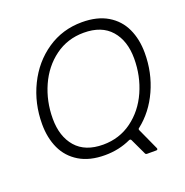

<svg xmlns="http://www.w3.org/2000/svg" viewBox="-149 -908 1092 1131"><g transform="rotate(-20 397.0 -343.0)"><path d="M589 -72Q582 -68 586 -59L647 75L648 79Q648 87 639 87H581Q573 87 570 80L523 -20Q519 -28 510 -25Q435 10 347 10Q251 10 186.5 -29Q122 -68 91 -135Q60 -202 60 -288Q60 -418 114.5 -529.5Q169 -641 266 -707Q363 -773 485 -773Q581 -773 645.5 -734.5Q710 -696 741 -629Q772 -562 772 -476Q772 -353 723.5 -246Q675 -139 589 -72ZM358 -52Q460 -52 538.5 -109.5Q617 -167 659.5 -262Q702 -357 702 -467Q702 -578 644 -644.5Q586 -711 474 -711Q372 -711 293.5 -653.5Q215 -596 172.5 -501Q130 -406 130 -297Q130 -185 188 -118.5Q246 -52 358 -52Z"/></g></svg>

Font: Open Sauce Two Light Italic
Style: Regular
Weight: 300
Italic angle: -10°
Designer: Alfredo Marco Pradil
Foundry: Creative Sauce Fz LLC
Version: Version 1.477